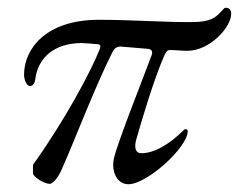

<svg xmlns="http://www.w3.org/2000/svg" viewBox="-20 -461 616 495"><path d="M108 13C115 13 128 1 139 -24C173 -100 223 -233 270 -327C275 -336 280 -341 291 -341L362 -335C369 -334 375 -330 371 -319C350 -262 284 -96 274 -54C266 -20 281 14 311 14C359 14 464 -81 464 -123C464 -126 461 -128 458 -128C456 -128 455 -127 454 -126C416 -88 377 -66 345 -66C329 -66 325 -80 332 -104C347 -156 378 -261 405 -321C409 -330 414 -332 417 -332C432 -332 451 -330 463 -330C521 -330 576 -391 576 -425C576 -436 571 -441 561 -441C557 -441 546 -424 533 -416C515 -405 493 -404 466 -404C400 -404 314 -410 235 -410C98 -410 42 -335 42 -268C42 -254 50 -239 57 -239C65 -239 70 -248 71 -257C78 -313 121 -350 191 -350C196 -350 202 -349 207 -349L233 -347C241 -346 239 -339 237 -334C215 -278 148 -152 65 -36V-16C63 -6 94 13 108 13Z"/></svg>

Font: EB Garamond
Style: Italic
Weight: 400
Italic angle: -17.2°
Designer: Georg Duffner and Octavio Pardo
Foundry: Georg Duffner
Version: Version 1.000;PS 001.000;hotconv 1.0.88;makeotf.lib2.5.64775